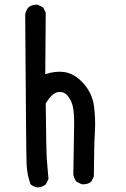

<svg xmlns="http://www.w3.org/2000/svg" viewBox="-20 -788 540 822"><path d="M142.1 14.6Q124.5 12.2 111.3 1.5L110.4 0.5L109.9 -1Q95.7 -41 93.8 -86.4Q91.8 -131.8 87.9 -724.6V-725.1Q90.3 -742.7 101.1 -755.9L101.6 -756.3Q117.2 -769.5 141.1 -767.6H142.1L143.1 -767.1L162.6 -757.3L164.6 -756.3L165 -754.9L165.5 -754.4L175.3 -734.9L175.8 -733.9V-732.4L173.8 -470.2Q216.3 -484.9 255.4 -479.5Q266.1 -478 276.9 -474.1Q287.6 -470.2 297.9 -464.1Q308.1 -458 317.9 -449.7Q327.6 -441.4 337.4 -430.7Q356.4 -409.7 367.9 -384.5Q379.4 -359.4 382.8 -330.6Q389.6 -274.4 386.2 -222.7Q382.8 -171.9 381.8 -34.2V-32.7L381.3 -31.7L371.6 -12.2L371.1 -10.7L370.1 -10.3Q354.5 2.9 330.6 1H329.6L328.6 0.5L309.1 -9.3L307.6 -9.8L307.1 -10.7Q296.4 -23.9 293.9 -41.5V-42Q296.9 -203.1 297.4 -253.4Q297.9 -303.2 292 -331.1Q286.6 -357.9 269.5 -377.9Q264.2 -384.8 257.8 -388.4Q251.5 -392.1 244.1 -393.6Q236.8 -395 228.5 -393.6Q203.1 -390.1 175.8 -345.2Q177.7 -141.6 180.7 -102.1Q183.6 -62 187.5 -22.9V-21.5L187 -20L177.2 -0.5L176.3 1L175.3 2Q170.4 5.4 165.3 8.1Q160.2 10.7 154.5 12.2Q148.9 13.7 143.1 14.6H142.6Z"/></svg>

Font: NaikaiFont
Style: SemiBold
Weight: 600
Version: Version 1.89